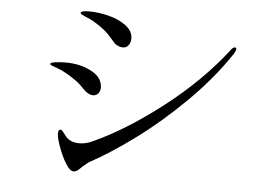

<svg xmlns="http://www.w3.org/2000/svg" viewBox="-48 -738 1097 787"><g transform="rotate(5 500.0 -344.5)"><path d="M401 -556Q375 -587 356.5 -602.5Q338 -618 311 -634Q297 -642 283.5 -647.5Q270 -653 265 -656Q264 -656 259 -658.5Q254 -661 254 -665Q254 -674 288 -674Q328 -674 370.5 -663Q413 -652 441.5 -630Q470 -608 470 -578Q470 -562 461.5 -550.5Q453 -539 438 -539Q428 -539 417 -544Q406 -549 401 -556ZM259 -29Q239 -54 221.5 -99Q204 -144 204 -164Q204 -181 214 -181Q218 -181 225 -172Q232 -163 239 -154Q259 -132 294 -132Q322 -132 349 -145Q483 -206 630.5 -320.5Q778 -435 879 -566Q888 -579 896 -579Q902 -579 902 -573Q902 -565 895 -554Q823 -446 723 -347.5Q623 -249 523.5 -176Q424 -103 346 -61Q336 -56 314 -36Q303 -25 296 -20Q289 -15 282 -15Q270 -15 259 -29ZM299 -349Q275 -374 260 -385Q245 -396 222 -410Q198 -424 179.5 -430.5Q161 -437 156 -439Q148 -442 148 -446Q148 -452 169.5 -454.5Q191 -457 211 -457Q271 -457 317 -432.5Q363 -408 363 -366Q363 -353 355 -343Q347 -333 333 -333Q324 -333 314.5 -338Q305 -343 299 -349Z"/></g></svg>

Font: Shippori Mincho
Style: Regular
Weight: 400
Designer: FONTDASU
Foundry: FONTDASU / Google Inc. / but / Adobe
Version: Version 3.110; ttfautohint (v1.8.3)